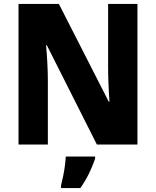

<svg xmlns="http://www.w3.org/2000/svg" viewBox="-20 -734 792 975"><path d="M678 0H472L218 -504H214Q218 -462 220.5 -412.5Q223 -363 223 -324V0H74V-714H279L532 -218H536Q533 -257 531 -305.5Q529 -354 529 -391V-714H678ZM463 72Q450 110 432 147Q414 184 388 221H290V207Q295 188 300.5 161.5Q306 135 309.5 108Q313 81 314 61H463Z"/></svg>

Font: Noto Sans Khmer UI SemiCondensed ExtraBold
Style: Regular
Weight: 800
Width: 4
Designer: Danh Hong and the Monotype Design Team
Foundry: Monotype Imaging Inc.
Version: Version 2.002; ttfautohint (v1.8.4.7-5d5b)